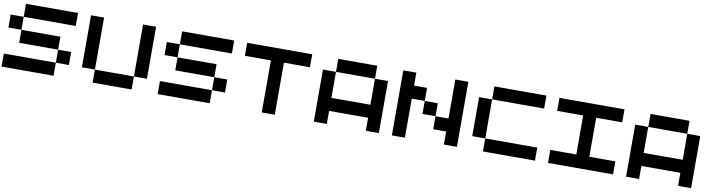

<svg xmlns="http://www.w3.org/2000/svg" viewBox="-28 -1753 10858 2907"><g transform="rotate(10 5401.0 -300.0)"><path d="M1000 0H799.8V-200.2H1000ZM0 200.2V0H799.8V200.2ZM799.8 -200.2H200.2V-399.9H799.8ZM1000 -799.8V-600.1H200.2V-799.8ZM0 -600.1H200.2V-399.9H0Z M1200.2 -799.8H1400.4V0H1200.2ZM1400.4 200.2V0H2000V200.2ZM2000 -799.8H2200.2V0H2000Z M3400.4 0H3200.2V-200.2H3400.4ZM2400.4 200.2V0H3200.2V200.2ZM3200.2 -200.2H2600.6V-399.9H3200.2ZM3400.4 -799.8V-600.1H2600.6V-799.8ZM2400.4 -600.1H2600.6V-399.9H2400.4Z M3600.6 -799.8H4600.6V-600.1H4200.7V200.2H4000.5V-600.1H3600.6Z M5600.6 -799.8V-600.1H5001V-799.8ZM5600.6 -600.1H5800.8V200.2H5600.6V0H5001V200.2H4800.8V-600.1H5001V-200.2H5600.6Z M6800.8 -799.8H7001V200.2H6800.8V0H6601.1V-200.2H6800.8ZM6201.2 -600.1H6400.9V-399.9H6201.2V200.2H6001V-799.8H6201.2ZM6400.9 -399.9H6601.1V-200.2H6400.9Z M8201.2 200.2H7401.4V0H8201.2ZM7201.2 -600.1H7401.4V0H7201.2ZM8201.2 -799.8V-600.1H7401.4V-799.8Z M9001.5 -600.1V0H9401.4V200.2H8401.4V0H8801.3V-600.1H8401.4V-799.8H9401.4V-600.1Z M10401.4 -799.8V-600.1H9801.8V-799.8ZM10401.4 -600.1H10601.6V200.2H10401.4V0H9801.8V200.2H9601.6V-600.1H9801.8V-200.2H10401.4Z"/></g></svg>

Font: QuinqueFive
Style: Regular
Weight: 400
Monospace: yes
Designer: GGBotNet
Foundry: GGBotNet
Version: 1.1